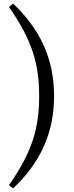

<svg xmlns="http://www.w3.org/2000/svg" viewBox="-20 -839 410 1069"><path d="M198 -304C198 -126 160 5 30 192L53 210C207 65 281 -102 281 -304C281 -507 207 -673 53 -819L30 -800C159 -615 198 -483 198 -304Z"/></svg>

Font: Source Han Serif JP Medium
Style: Regular
Weight: 500
Designer: Ryoko NISHIZUKA 西塚涼子 (kana & ideographs); Frank Grießhammer (Latin, Greek & Cyrillic); Wenlong ZHANG 张文龙 (bopomofo); San
Foundry: Adobe Systems Incorporated
Version: Version 1.001;PS 1.001;hotconv 16.6.54;makeotf.lib2.5.65590